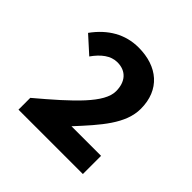

<svg xmlns="http://www.w3.org/2000/svg" viewBox="-127 -999 679 679"><g transform="rotate(45 212.0 -660.0)"><path d="M53 -432H375V-523H227C298 -600 357 -665 357 -740C357 -835 293 -888 198 -888C132 -888 77 -856 35 -798L97 -742C121 -776 149 -798 182 -798C226 -798 251 -769 251 -722C251 -664 173 -592 53 -491Z"/></g></svg>

Font: Noto Sans Mono CJK SC
Style: Bold
Weight: 700
Designer: Ryoko NISHIZUKA 西塚涼子 (kana, bopomofo & ideographs); Paul D. Hunt (Latin, Greek & Cyrillic); Sandoll Communications 산돌커뮤니
Foundry: Adobe
Version: Version 2.004;hotconv 1.0.118;makeotfexe 2.5.65603